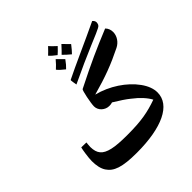

<svg xmlns="http://www.w3.org/2000/svg" viewBox="-221 -1152 1183 1183"><g transform="rotate(-45 370.5 -561.0)"><path d="M381 -906C391 -914 404 -927 421 -945C400 -964 386 -978 379 -987C362 -969 348 -955 337 -945C346 -934 361 -921 381 -906ZM447 -847C458 -858 472 -874 488 -895L446 -938C424 -914 409 -898 400 -890C410 -879 426 -864 447 -847ZM335 -696C425 -739 504 -774 570 -802C629 -826 664 -842 675 -848C690 -856 692 -863 694 -878C694 -888 690 -896 680 -904C618 -875 555 -845 492 -817C424 -786 370 -761 330 -741C329 -740 329 -739 329 -736C329 -731 331 -718 335 -696ZM356 -807C369 -819 383 -835 397 -855L355 -897C340 -879 325 -863 310 -850C319 -838 334 -824 356 -807ZM301 -135C520 -135 654 -198 654 -308C654 -341 641 -376 615 -412C563 -484 472 -545 373 -570C496 -604 572 -633 669 -681C703 -698 724 -731 724 -765C724 -785 717 -802 704 -815C573 -761 501 -729 342 -649C335 -646 316 -553 316 -524C316 -488 349 -459 385 -459C395 -459 404 -460 412 -463C455 -437 488 -415 510 -397C555 -363 588 -326 604 -295C522 -266 459 -254 337 -254C281 -254 238 -257 208 -264C146 -278 124 -307 123 -362C123 -375 125 -387 126 -400L82 -401C78 -389 68 -324 68 -296C68 -256 75 -224 90 -201C120 -155 174 -135 301 -135Z"/></g></svg>

Font: Noto Naskh Arabic UI
Style: Bold
Weight: 700
Designer: Monotype Design Team, David Williams, Mohamad Dakak and Nizar Qandah
Foundry: Monotype Imaging Inc.
Version: Version 2.016